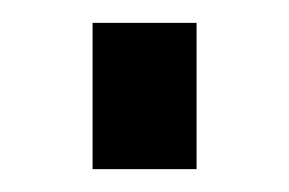

<svg xmlns="http://www.w3.org/2000/svg" viewBox="-20 -148 253 168"><path d="M61 0V-128H152V0Z"/></svg>

Font: Raleway SemiBold
Style: Regular
Weight: 600
Designer: Matt McInerney, Pablo Impallari, Rodrigo Fuenzalida
Foundry: Matt McInerney, Pablo Impallari, Rodrigo Fuenzalida
Version: Version 4.026